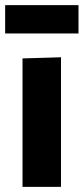

<svg xmlns="http://www.w3.org/2000/svg" viewBox="-23 -726 325 746"><path d="M64.5 0V-499L214 -503.5V0ZM-3 -596V-706H282V-596Z"/></svg>

Font: Commissioner
Style: Bold
Weight: 700
Designer: Kostas Bartsokas
Foundry: Kostas Bartsokas
Version: Version 1.000; ttfautohint (v1.8.3)